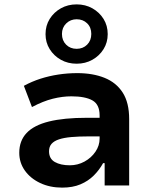

<svg xmlns="http://www.w3.org/2000/svg" viewBox="-20 -847 693 877"><path d="M264 10Q208 10 163.5 -11Q119 -32 93.5 -68Q68 -104 68 -149Q68 -204 101.5 -239.5Q135 -275 203.5 -292Q272 -309 377 -309H454V-224H386Q340 -224 306 -221Q272 -218 249.5 -210.5Q227 -203 215.5 -190Q204 -177 204 -156Q204 -122 230.5 -107Q257 -92 299 -92Q335 -92 366 -109Q397 -126 416 -154Q435 -182 435 -214V-320Q435 -370 402 -388.5Q369 -407 306 -407Q265 -407 221 -396Q177 -385 126 -358L89 -455Q126 -475 165 -487.5Q204 -500 246.5 -506.5Q289 -513 333 -513Q404 -513 457.5 -491.5Q511 -470 540.5 -424Q570 -378 570 -303V0H458V-102H451Q434 -71 408.5 -45.5Q383 -20 347.5 -5Q312 10 264 10ZM330 -556Q290 -556 258 -574Q226 -592 207 -622.5Q188 -653 188 -691Q188 -730 207 -760.5Q226 -791 258 -809Q290 -827 330 -827Q370 -827 402 -809Q434 -791 453 -760.5Q472 -730 472 -691Q472 -653 453 -622.5Q434 -592 402 -574Q370 -556 330 -556ZM330 -624Q359 -624 378 -643Q397 -662 397 -692Q397 -722 378 -740.5Q359 -759 330 -759Q302 -759 282.5 -740Q263 -721 263 -692Q263 -662 282 -643Q301 -624 330 -624Z"/></svg>

Font: Nunito Sans 6pt
Style: Bold
Weight: 700
Version: Version 3.101;gftools[0.9.27]